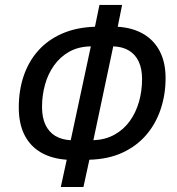

<svg xmlns="http://www.w3.org/2000/svg" viewBox="-20 -744 713 774"><path d="M225.1 9.8 249 -100.1Q187 -104.5 143.8 -130.1Q100.6 -155.8 78.1 -201.2Q55.7 -246.6 55.7 -310.5Q55.7 -379.4 75.4 -437.7Q95.2 -496.1 134 -539.8Q172.9 -583.5 230.5 -608.6Q288.1 -633.8 362.8 -636.2L380.9 -724.1H472.2L454.6 -636.2Q515.1 -632.3 558.3 -606.9Q601.6 -581.5 624.5 -536.6Q647.5 -491.7 647.5 -429.2Q647.5 -363.3 627.9 -304.4Q608.4 -245.6 569.8 -200.4Q531.2 -155.3 473.9 -128.7Q416.5 -102.1 340.3 -100.1L316.4 9.8ZM265.1 -178.7 346.2 -557.1Q295.9 -556.2 259 -535.4Q222.2 -514.6 197.8 -480.2Q173.3 -445.8 161.4 -402.6Q149.4 -359.4 149.4 -313Q149.4 -270.5 163.1 -241.2Q176.8 -211.9 202.6 -196.3Q228.5 -180.7 265.1 -178.7ZM356.4 -178.7Q404.8 -180.7 441.7 -201.2Q478.5 -221.7 503.2 -255.9Q527.8 -290 540.3 -333.7Q552.7 -377.4 552.7 -425.8Q552.7 -466.8 539.3 -495.6Q525.9 -524.4 500.2 -540Q474.6 -555.7 436.5 -557.1Z"/></svg>

Font: Open Sans SemiCondensed Medium
Style: Italic
Weight: 500
Width: 4
Italic angle: -12°
Designer: Monotype Design Team
Foundry: Monotype Imaging Inc.
Version: Version 3.000